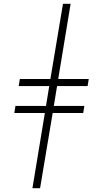

<svg xmlns="http://www.w3.org/2000/svg" viewBox="-20 -843 540 1006"><path d="M150 143 215 -251H55L61 -288H221L238 -392H78L84 -429H244L310 -823H350L285 -429H445L439 -392H279L262 -288H422L416 -251H256L190 143Z"/></svg>

Font: Iosevka SS04 Extralight
Style: Italic
Weight: 200
Italic angle: -9°
Monospace: yes
Designer: Belleve Invis
Foundry: Belleve Invis
Version: Version 19.0.0; ttfautohint (v1.8.4)